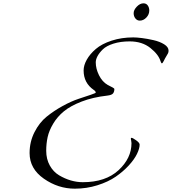

<svg xmlns="http://www.w3.org/2000/svg" viewBox="-20 -1111 1034 1155"><path d="M843 -1091Q860 -1091 869 -1078Q878 -1065 878 -1048Q878 -1024 860.5 -1005.5Q843 -987 821 -987Q805 -987 794.5 -1000Q784 -1013 784 -1032Q784 -1051 803 -1071Q822 -1091 843 -1091ZM430 24Q330 24 244 -36Q158 -96 158 -190Q158 -258 187.5 -316Q217 -374 261 -409.5Q305 -445 357 -473.5Q409 -502 453 -516.5Q497 -531 526.5 -541Q556 -551 556 -554Q556 -562 544 -570Q483 -612 483 -687Q483 -718 502 -752Q521 -786 556.5 -816.5Q592 -847 651.5 -866.5Q711 -886 782 -886Q802 -886 834 -882Q866 -878 903.5 -869.5Q941 -861 967.5 -844.5Q994 -828 994 -806Q994 -797 990.5 -790Q987 -783 979.5 -771Q972 -759 966 -746Q958 -730 954 -730Q950 -730 946 -742Q934 -783 884.5 -822.5Q835 -862 760 -862Q705 -862 662.5 -848.5Q620 -835 598.5 -814Q577 -793 566.5 -773Q556 -753 556 -736Q556 -698 575.5 -658.5Q595 -619 628 -600Q668 -581 668 -576Q668 -559 660 -549Q652 -539 626 -536Q538 -526 471 -500Q404 -474 364.5 -441.5Q325 -409 300 -367Q275 -325 266.5 -286Q258 -247 258 -204Q258 -154 279.5 -115.5Q301 -77 335.5 -56.5Q370 -36 406 -25.5Q442 -15 478 -15Q615 -15 693 -87Q771 -159 771 -250Q771 -257 769 -265.5Q767 -274 767 -276Q767 -282 771 -282Q778 -282 799 -267Q820 -252 820 -241Q820 -218 804 -185Q788 -152 754.5 -115.5Q721 -79 676 -48Q631 -17 566 3.5Q501 24 430 24Z"/></svg>

Font: Miama Nueva
Style: Medium
Weight: 400
Italic angle: -28°
Version: Version 1.0